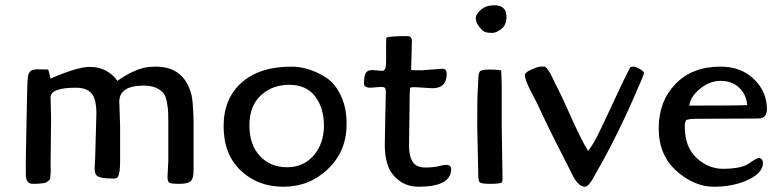

<svg xmlns="http://www.w3.org/2000/svg" viewBox="-20 -697 2977 729"><path d="M120 -434 163 -433Q164 -432 172 -399Q180 -402 214 -416Q283 -443 322 -443Q387 -443 426 -390L436 -397Q447 -404 450 -406L462 -413Q472 -419 477 -421Q482 -423 492.5 -428Q503 -433 510.5 -435Q518 -437 528 -440Q547 -444 571 -444Q676 -444 705 -344Q713 -322 715 -238V-52Q715 -18 703.5 -8.5Q692 1 660.5 1Q629 1 622.5 -3.5Q616 -8 616 -26L619 -86V-206Q619 -210 619 -232Q619 -254 618.5 -270Q618 -286 613.5 -310Q609 -334 600 -344Q575 -372 526 -372Q433 -372 433 -311L436 -220V-84Q436 -40 428 -26Q424 -19 410 -19Q354 -19 345 -33Q338 -43 339.5 -64Q341 -85 341 -88L346 -265Q346 -322 327 -343Q308 -364 268 -364Q172 -364 172 -327L174 -245L172 -72Q172 -66 172.5 -53.5Q173 -41 172 -37L171 -25Q170 -17 168 -14Q156 -3 148 -2Q126 1 113.5 1Q101 1 96.5 0Q92 -1 89 -3.5Q86 -6 84 -8.5Q82 -11 80.5 -16.5Q79 -22 78.5 -26.5Q78 -31 78 -40V-91L82 -299L84 -382L86 -402Q86 -414 91.5 -421.5Q97 -429 100 -430Q112 -434 120 -434Z M1296 -226Q1296 -123 1225.5 -55.5Q1155 12 1056.5 12Q958 12 893.5 -50Q829 -112 829 -217.5Q829 -323 897.5 -383.5Q966 -444 1086 -444Q1153 -444 1219 -402Q1253 -379 1274.5 -333.5Q1296 -288 1296 -226ZM1070 -62Q1133 -62 1171.5 -107.5Q1210 -153 1210 -220Q1210 -287 1176.5 -331Q1143 -375 1078.5 -375Q1014 -375 970.5 -335Q927 -295 927 -221Q927 -147 967 -104.5Q1007 -62 1070 -62Z M1535 -289 1533 -145Q1533 -104 1547 -82.5Q1561 -61 1594 -61Q1627 -61 1650 -67Q1693 -79 1693 -55Q1693 12 1569 12Q1499 12 1460 -51Q1441 -91 1441 -146L1443 -262L1445 -346Q1445 -360 1441 -363.5Q1437 -367 1426 -367L1387 -364Q1362 -364 1362 -380Q1362 -408 1368.5 -419.5Q1375 -431 1393 -431L1432 -428Q1446 -428 1446 -462Q1446 -466 1446 -467V-524Q1446 -550 1447 -554Q1459 -560 1526 -560Q1544 -560 1544 -541L1541 -431Q1553 -430 1580 -430L1660 -436Q1676 -436 1676 -417Q1676 -362 1622 -362L1557 -366Q1541 -366 1537 -364Q1535 -346 1535 -289Z M1857 -677Q1903 -677 1903 -633Q1903 -602 1883.5 -587Q1864 -572 1848.5 -572Q1833 -572 1823 -575Q1813 -578 1799.5 -595.5Q1786 -613 1786.5 -628.5Q1787 -644 1806.5 -660.5Q1826 -677 1857 -677ZM1885 -217 1888 -19Q1888 -7 1885 -4Q1875 1 1843 1Q1811 1 1803.5 -3.5Q1796 -8 1796 -31L1792 -214Q1792 -310 1793 -336L1796 -395Q1796 -423 1805 -428Q1814 -433 1839.5 -433Q1865 -433 1883 -430Q1885 -386 1885 -361Z M2213 -124Q2232 -149 2248 -180.5Q2264 -212 2307 -305Q2350 -398 2372 -440Q2375 -444 2384 -444Q2393 -444 2407.5 -436Q2422 -428 2425 -422Q2426 -415 2405 -369Q2327 -185 2239 -33L2231 -18Q2213 12 2201 12Q2178 12 2157 -26Q2062 -212 2039.5 -261.5Q2017 -311 2004 -334Q1973 -391 1973 -412Q1973 -422 1998 -433Q2023 -444 2032.5 -444Q2042 -444 2047 -444Q2052 -444 2061.5 -430.5Q2071 -417 2081.5 -394Q2092 -371 2101.5 -353.5Q2111 -336 2149.5 -250Q2188 -164 2213 -124Z M2857 -247Q2857 -247 2628 -246Q2591 -246 2585 -240Q2580 -233 2580 -217Q2580 -139 2624.5 -97.5Q2669 -56 2726 -56Q2783 -56 2815 -71Q2816 -71 2835 -84Q2854 -97 2861.5 -97Q2869 -97 2873 -91Q2877 -85 2877 -79Q2877 -41 2821 -14.5Q2765 12 2690.5 12Q2616 12 2548.5 -48Q2481 -108 2481 -210Q2481 -312 2544.5 -378Q2608 -444 2715 -444Q2793 -444 2841 -398Q2892 -350 2892 -282Q2892 -247 2857 -247ZM2597 -296Q2787 -296 2817 -298Q2814 -338 2786.5 -364Q2759 -390 2717 -390Q2675 -390 2638.5 -360.5Q2602 -331 2597 -296Z"/></svg>

Font: Cagliostro
Style: Regular
Weight: 400
Designer: Matthew Desmond
Foundry: Matthew Desmond
Version: Version